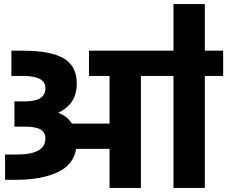

<svg xmlns="http://www.w3.org/2000/svg" viewBox="-20 -923 1116 943"><path d="M1076 -550H986V0H832V-550H672V0H518V-192H354Q341 -112 260.5 -76Q180 -40 63 -40H5V-164H63Q203 -164 203 -243Q203 -273 179 -287Q155 -301 102 -301H51V-425H103Q203 -425 203 -489Q203 -521 175 -535.5Q147 -550 93 -550H36V-674H93Q228 -674 292.5 -636.5Q357 -599 357 -513Q357 -462 334.5 -426.5Q312 -391 266 -369Q310 -353 333 -316H518V-550H417V-674H832V-903H986V-674H1076Z"/></svg>

Font: Biryani Heavy
Style: Regular
Weight: 900
Designer: Dan Reynolds and Mathieu Réguer
Foundry: Dan Reynolds and Mathieu Réguer
Version: Version 1.003; ttfautohint (v1.1) -l 5 -r 5 -G 72 -x 0 -D la